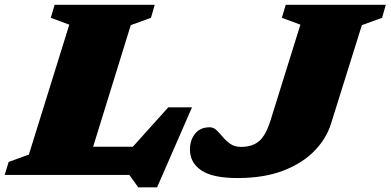

<svg xmlns="http://www.w3.org/2000/svg" viewBox="-50 -727 1624 798"><path d="M493.5 -622.5 337 -117H502L649.5 -281H748L603 51.5H524.5L487.5 0H-30.5L-14 -54L70 -84.5L238 -624.5L161 -653L177 -707H593L577.5 -653ZM1325 -210.5Q1306 -150.5 1256.5 -99.5Q1207 -48.5 1127.2 -17.8Q1047.5 13 937.5 13Q833 13 786.2 -19.2Q739.5 -51.5 739.5 -105Q739.5 -145 761 -171.5Q782.5 -198 821.5 -198Q837.5 -198 850.2 -185.8Q863 -173.5 876.5 -157.2Q890 -141 907.8 -128.8Q925.5 -116.5 951.5 -116.5Q999 -116.5 1027 -140.5Q1055 -164.5 1074.5 -227L1198.5 -624.5L1121.5 -653L1137.5 -707H1553.5L1538 -653L1454 -622.5Z"/></svg>

Font: Newsreader Caption ExtraBold
Style: Italic
Weight: 800
Italic angle: -17°
Designer: Hugues Gentile
Foundry: Production Type
Version: Version 1.001